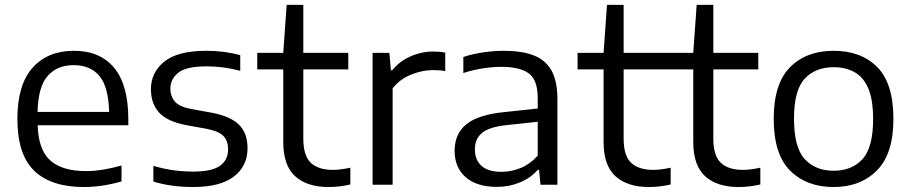

<svg xmlns="http://www.w3.org/2000/svg" viewBox="-20 -760 3748 790"><path d="M324.5 9.5Q190.5 9.5 121 -57.2Q51.5 -124 51.5 -271Q51.5 -411 113.8 -481Q176 -551 284.5 -551Q391.5 -551 449.8 -480.8Q508 -410.5 508 -269V-244.5H135Q138 -143 187.2 -99.5Q236.5 -56 334.5 -56Q368 -56 404.2 -62Q440.5 -68 480 -79V-13.5Q438 -1.5 400 4Q362 9.5 324.5 9.5ZM283.5 -492Q215 -492 176 -447.5Q137 -403 134.5 -299.5H429Q426.5 -402.5 389.2 -447.2Q352 -492 283.5 -492Z M774.5 9.5Q683.5 9.5 611 -13V-77.5Q654 -65 693.8 -59.5Q733.5 -54 775 -54Q852.5 -54 885.5 -78Q918.5 -102 918.5 -145Q918.5 -181 899 -200.8Q879.5 -220.5 830 -230L747 -245Q668 -260 634.5 -297Q601 -334 601 -393Q601 -462 656 -506.5Q711 -551 829 -551Q903.5 -551 968.5 -533V-468.5Q901 -487 830.5 -487Q746 -487 713.5 -460.8Q681 -434.5 681 -395.5Q681 -364.5 699 -342.8Q717 -321 766.5 -311.5L849.5 -296.5Q927.5 -282 963 -247.2Q998.5 -212.5 998.5 -150Q998.5 -76.5 942.2 -33.5Q886 9.5 774.5 9.5Z M1332 9.5Q1243 9.5 1194.2 -35Q1145.5 -79.5 1145.5 -175.5V-474.5H1038.5V-542.5H1145.5L1159.5 -740H1228V-542.5H1413V-474.5H1228V-190Q1228 -119 1259 -90Q1290 -61 1350 -61Q1380.5 -61 1421.5 -70V-1Q1377 9.5 1332 9.5Z M1513 0V-542.5H1582L1588.5 -471H1594Q1623.5 -508 1669 -528Q1714.5 -548 1763 -548Q1789 -548 1812 -543.5V-467.5Q1799.5 -470 1786.2 -470.8Q1773 -471.5 1759 -471.5Q1718.5 -471.5 1672 -453.2Q1625.5 -435 1595.5 -396V0Z M2024.5 9Q1941.5 9 1896 -31Q1850.5 -71 1850.5 -139.5Q1850.5 -209.5 1899.2 -249Q1948 -288.5 2057 -299L2192.5 -313.5V-356Q2192.5 -432 2155 -458.5Q2117.5 -485 2043 -485Q2010 -485 1968.8 -479Q1927.5 -473 1886.5 -459.5V-525.5Q1923.5 -538 1968.2 -544.5Q2013 -551 2053 -551Q2126 -551 2175 -532.5Q2224 -514 2248.8 -470.5Q2273.5 -427 2273.5 -351.5V0H2204L2198 -61H2192.5Q2164 -28 2119.5 -9.5Q2075 9 2024.5 9ZM1934 -146Q1934 -102 1961.2 -77.5Q1988.5 -53 2044 -53Q2084 -53 2122.8 -69Q2161.5 -85 2192.5 -119.5V-259L2062.5 -245Q1993 -237.5 1963.5 -213.2Q1934 -189 1934 -146Z M2650 9.5Q2561 9.5 2512.2 -35Q2463.5 -79.5 2463.5 -175.5V-474.5H2356.5V-542.5H2463.5L2477.5 -740H2546V-542.5H2731V-474.5H2546V-190Q2546 -119 2577 -90Q2608 -61 2668 -61Q2698.5 -61 2739.5 -70V-1Q2695 9.5 2650 9.5Z M3019 9.5Q2930 9.5 2881.2 -35Q2832.5 -79.5 2832.5 -175.5V-474.5H2725.5V-542.5H2832.5L2846.5 -740H2915V-542.5H3100V-474.5H2915V-190Q2915 -119 2946 -90Q2977 -61 3037 -61Q3067.5 -61 3108.5 -70V-1Q3064 9.5 3019 9.5Z M3410 9.5Q3298.5 9.5 3231 -58Q3163.5 -125.5 3163.5 -271Q3163.5 -415.5 3230.5 -483.2Q3297.5 -551 3410 -551Q3523 -551 3589.5 -484Q3656 -417 3656 -271Q3656 -127 3588.2 -58.8Q3520.5 9.5 3410 9.5ZM3410 -57.5Q3485 -57.5 3528.8 -105.2Q3572.5 -153 3572.5 -270Q3572.5 -349 3552.8 -395.8Q3533 -442.5 3496.2 -463Q3459.5 -483.5 3410 -483.5Q3335 -483.5 3291 -436.2Q3247 -389 3247 -272Q3247 -153.5 3291 -105.5Q3335 -57.5 3410 -57.5Z"/></svg>

Font: Encode Sans SemiExpanded SemiExpanded
Style: Regular
Weight: 400
Width: 6
Designer: Multiple Designers
Foundry: Impallari Type
Version: Version 3.000; ttfautohint (v1.8.3) -l 8 -r 50 -G 200 -x 14 